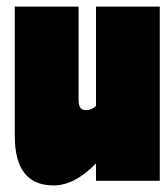

<svg xmlns="http://www.w3.org/2000/svg" viewBox="-20 -550 506 584"><path d="M466 -530V0H272V-53Q207 14 143 14Q25 14 25 -136V-530H219V-248Q219 -231 224 -223Q229 -215 242 -215Q259 -215 272 -228V-530Z"/></svg>

Font: FFF_tuoi-tre Text
Style: Regular
Weight: 700
Designer: bBox Type GmbH
Foundry: bBox Type GmbH
Version: Version 1.001